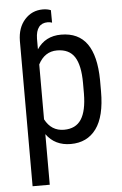

<svg xmlns="http://www.w3.org/2000/svg" viewBox="-59 -712 611 958"><g transform="rotate(-5 246.5 -233.5)"><path d="M192.4 -671.4C155.9 -671.4 125.7 -658 101.6 -631.1C77.5 -604.2 65.3 -568.8 64.9 -524.9V203.1H150.9V-50.3C179.5 -10.3 220.4 9.8 273.4 9.8C328.5 9.8 371 -10.7 401.1 -51.8C431.2 -92.8 446.3 -155.1 446.3 -238.8V-296.4C445.3 -376.8 430.5 -437.2 401.9 -477.5C373.2 -517.9 329.9 -538.1 272 -538.1C219.2 -538.1 178.9 -517.1 150.9 -475.1V-528.3C151.9 -579.8 172 -605.5 211.4 -605.5C218.6 -605.5 225.7 -604.2 232.9 -601.6L232.4 -664.1C220.7 -668.9 207.4 -671.4 192.4 -671.4ZM360.4 -288.1V-235.4C360 -177.4 350.7 -134.4 332.3 -106.2C313.9 -78 285.2 -64 246.1 -64C203.8 -64 172 -84.1 150.9 -124.5V-399.4C172.4 -440.8 203.8 -461.4 245.1 -461.4C285.5 -461.4 314.8 -447.3 333 -419.2C351.2 -391 360.4 -347.3 360.4 -288.1Z"/></g></svg>

Font: Roboto Condensed
Style: Regular
Weight: 400
Designer: Google
Version: Version 2.134; 2016